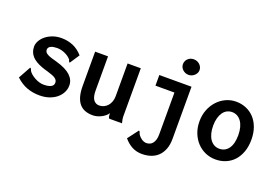

<svg xmlns="http://www.w3.org/2000/svg" viewBox="-112 -1022 2224 1541"><g transform="rotate(20 1000.0 -251.5)"><path d="M390.1 -314.9Q386.2 -314.9 384 -317.1Q381.8 -319.3 380.6 -322.5Q379.4 -325.7 378.4 -329.3Q377.4 -333 376 -335.9Q367.2 -346.7 354 -356.7Q340.8 -366.7 325 -374Q309.1 -381.3 291.3 -385.7Q273.4 -390.1 255.9 -390.1Q240.7 -390.1 227.1 -387.9Q213.4 -385.7 202.9 -380.9Q192.4 -376 186.3 -368.2Q180.2 -360.4 180.2 -349.1Q180.2 -336.4 186.8 -327.9Q193.4 -319.3 206.5 -312.3Q219.7 -305.2 239.7 -298.8Q259.8 -292.5 287.1 -285.2Q370.6 -261.7 409.9 -225.1Q449.2 -188.5 449.2 -141.1Q449.2 -109.4 435.1 -81.1Q420.9 -52.7 395 -31Q369.1 -9.3 332.3 3.4Q295.4 16.1 250 16.1Q190.9 16.1 140.9 -2.7Q90.8 -21.5 46.9 -63L105 -168Q110.8 -167 113.8 -160.9Q116.7 -154.8 121.1 -144Q128.9 -131.3 143.6 -119.4Q158.2 -107.4 176.3 -97.7Q194.3 -87.9 214.1 -82Q233.9 -76.2 252 -76.2Q292 -76.2 314 -87.6Q335.9 -99.1 335.9 -122.1Q335.9 -133.8 331.1 -142.6Q326.2 -151.4 315.7 -158.9Q305.2 -166.5 288.1 -173.1Q271 -179.7 246.1 -187Q232.4 -190.9 219 -194.8Q205.6 -198.7 191.9 -204.1Q164.6 -214.4 143.1 -227.3Q121.6 -240.2 106.7 -256.3Q91.8 -272.5 84 -292.7Q76.2 -313 76.2 -337.9Q76.2 -362.8 90.1 -387.7Q104 -412.6 128.4 -432.4Q152.8 -452.1 186.8 -464.6Q220.7 -477.1 261.2 -477.1Q314.5 -477.1 360.1 -458Q405.8 -439 443.8 -396Z M940.9 -466.8V-56.2Q940.9 -43.5 943.6 -29.3Q946.3 -15.1 950.2 0H841.8Q835.9 -4.4 834 -13.2Q832 -22 832 -28.8V-43.9Q821.8 -28.8 807.1 -17.1Q792.5 -5.4 775.4 2.9Q758.3 11.2 740.5 15.6Q722.7 20 706.1 20Q669.4 20 640.6 9.3Q611.8 -1.5 591.8 -24.9Q571.8 -48.3 561.3 -85.4Q550.8 -122.6 550.8 -174.8V-466.8H661.1V-174.8Q661.1 -121.1 679.4 -96.4Q697.8 -71.8 728 -71.8Q749 -71.8 767.3 -80.3Q785.6 -88.9 799.1 -104Q812.5 -119.1 820.3 -140.4Q828.1 -161.6 828.1 -187V-466.8Z M1099.1 -466.8H1374V-22.9Q1374 29.8 1359.1 67.6Q1344.2 105.5 1318.6 129.6Q1293 153.8 1258.3 165.3Q1223.6 176.8 1184.1 176.8Q1136.7 176.8 1098.9 157Q1061 137.2 1028.8 99.1L1098.1 7.8Q1103 9.8 1104.7 12.2Q1106.4 14.6 1107.7 18.6Q1108.9 22.5 1110.6 27.6Q1112.3 32.7 1117.2 40Q1122.1 46.9 1129.4 54.2Q1136.7 61.5 1145.8 67.9Q1154.8 74.2 1165.3 78.1Q1175.8 82 1187 82Q1202.1 82 1215.8 76.4Q1229.5 70.8 1239.5 58.6Q1249.5 46.4 1255.4 27.3Q1261.2 8.3 1261.2 -19V-376H1099.1ZM1317.9 -680.2Q1332 -680.2 1345 -675Q1357.9 -669.9 1367.7 -660.9Q1377.4 -651.9 1383.3 -639.6Q1389.2 -627.4 1389.2 -613.8Q1389.2 -600.6 1383.3 -588.6Q1377.4 -576.7 1367.7 -567.6Q1357.9 -558.6 1345 -553.2Q1332 -547.9 1317.9 -547.9Q1303.7 -547.9 1290.8 -553.2Q1277.8 -558.6 1268.1 -567.6Q1258.3 -576.7 1252.7 -588.6Q1247.1 -600.6 1247.1 -613.8Q1247.1 -626 1251.7 -637.9Q1256.3 -649.9 1265.6 -659.4Q1274.9 -668.9 1287.8 -674.6Q1300.8 -680.2 1317.9 -680.2Z M1753.9 -477.1Q1799.3 -477.1 1838.9 -460.4Q1878.4 -443.8 1908 -412.4Q1937.5 -380.9 1954.3 -335Q1971.2 -289.1 1971.2 -231Q1971.2 -172.9 1954.6 -127Q1938 -81.1 1908.9 -49.3Q1879.9 -17.6 1839.8 -0.7Q1799.8 16.1 1752.9 16.1Q1706.1 16.1 1665.3 -2Q1624.5 -20 1594 -52.7Q1563.5 -85.4 1546.1 -130.4Q1528.8 -175.3 1528.8 -229Q1528.8 -282.2 1546.6 -327.6Q1564.5 -373 1595.2 -406.2Q1626 -439.5 1666.7 -458.3Q1707.5 -477.1 1753.9 -477.1ZM1859.9 -229Q1859.9 -267.1 1851.8 -296.4Q1843.8 -325.7 1829.1 -345.9Q1814.5 -366.2 1794.4 -376.7Q1774.4 -387.2 1751 -387.2Q1727.1 -387.2 1707.3 -376.7Q1687.5 -366.2 1673.6 -346.2Q1659.7 -326.2 1651.9 -297.6Q1644 -269 1644 -232.9Q1644 -196.8 1651.6 -167.7Q1659.2 -138.7 1673.3 -118.2Q1687.5 -97.7 1707.8 -86.4Q1728 -75.2 1752.9 -75.2Q1801.8 -75.2 1830.8 -114.7Q1859.9 -154.3 1859.9 -229Z"/></g></svg>

Font: InconsolataGo
Style: Bold
Weight: 700
Designer: Raph Levien, Kirill Tkachev(cyreal.org)
Foundry: Raph Levien, Kirill Tkachev(cyreal.org)
Version: Version 1.015; ttfautohint (v0.92) -l 8 -r 50 -G 200 -x 14 -